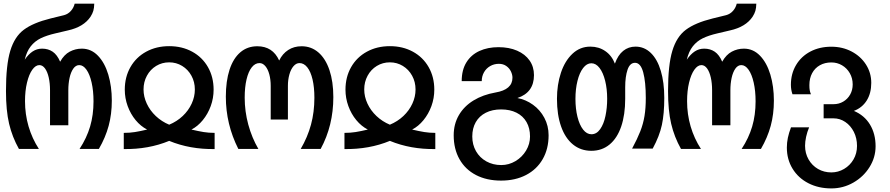

<svg xmlns="http://www.w3.org/2000/svg" viewBox="-20 -810 4840 1044"><path d="M12.5 -315Q12.5 -456.5 35.8 -533.5Q59 -610.5 109.5 -648.2Q160 -686 254.5 -709.5L328 -727.5Q350.5 -733.5 365.8 -751Q381 -768.5 386 -790H492.5Q492 -767 487.5 -751.5Q483 -736 472.5 -719.5Q435.5 -663.5 349 -644.5L281 -628.5Q233.5 -617.5 201.2 -601.8Q169 -586 147 -558Q125 -530 114.5 -485.5Q134.5 -515 157.5 -530.2Q180.5 -545.5 209 -545.5Q242 -545.5 266.5 -528.8Q291 -512 307 -474.5Q328.5 -513 359.2 -529.2Q390 -545.5 425 -545.5Q475.5 -545.5 512.5 -507.2Q549.5 -469 568.8 -404.5Q588 -340 588 -263Q588 -189.5 570.8 -125.8Q553.5 -62 517.5 0H412.5Q451.5 -59.5 470 -122.2Q488.5 -185 488.5 -259Q488.5 -316 478.2 -361Q468 -406 450.2 -431Q432.5 -456 411 -456Q392 -456 378.5 -436.8Q365 -417.5 358.2 -386.2Q351.5 -355 351.5 -319.5V-129H252V-319.5Q252 -357.5 245 -388.5Q238 -419.5 224.8 -437.8Q211.5 -456 194 -456Q173.5 -456 155.5 -430.8Q137.5 -405.5 126.8 -360.8Q116 -316 116 -260Q116 -189 135.2 -123Q154.5 -57 191.5 0H83Q46.5 -65 29.5 -137Q12.5 -209 12.5 -315Z M780 -105.5Q745 -123.5 717.5 -156.8Q690 -190 674.2 -233.2Q658.5 -276.5 658.5 -322.5Q658.5 -391 689.2 -445Q720 -499 775 -529Q830 -559 900 -559Q970 -559 1025 -529Q1080 -499 1110.8 -445Q1141.5 -391 1141.5 -322.5Q1141.5 -276 1125.8 -233Q1110 -190 1082.5 -156.5Q1055 -123 1021 -105.5Q1060 -96.5 1087.2 -92Q1114.5 -87.5 1147 -87.5V0.5Q1012.5 2.5 900 -44Q787.5 2.5 653 0.5V-87.5Q686 -87.5 713.8 -92Q741.5 -96.5 780 -105.5ZM900 -132Q942 -149.5 973.5 -179.2Q1005 -209 1022.2 -246.5Q1039.5 -284 1039.5 -323.5Q1039.5 -364.5 1021 -398.2Q1002.5 -432 970.5 -451.5Q938.5 -471 900 -471Q861 -471 829 -451.5Q797 -432 778.8 -398.2Q760.5 -364.5 760.5 -323.5Q760.5 -284.5 778 -246.8Q795.5 -209 827.2 -179Q859 -149 900 -132Z M1608.5 -467Q1590.5 -467 1576 -450.2Q1561.5 -433.5 1553.5 -405Q1545.5 -376.5 1545.5 -343V-160H1452V-343Q1452 -377 1444.5 -405.2Q1437 -433.5 1423 -450.2Q1409 -467 1391 -467Q1367 -467 1348.8 -443.8Q1330.5 -420.5 1320.5 -378Q1310.5 -335.5 1310.5 -279Q1310.5 -204.5 1330 -132.8Q1349.5 -61 1385 0H1276Q1208 -134.5 1208 -284Q1208 -369.5 1228.2 -431.2Q1248.5 -493 1287 -525.8Q1325.5 -558.5 1379 -558.5Q1463 -558.5 1498 -481Q1516 -518 1547.2 -538.2Q1578.5 -558.5 1620 -558.5Q1672.5 -558.5 1711.5 -524.8Q1750.5 -491 1771.5 -428.5Q1792.5 -366 1792.5 -282Q1792.5 -127 1723.5 0H1615Q1652.5 -64 1671 -132.2Q1689.5 -200.5 1689.5 -278.5Q1689.5 -335 1679.5 -377.8Q1669.5 -420.5 1651 -443.8Q1632.5 -467 1608.5 -467Z M1980 -105.5Q1945 -123.5 1917.5 -156.8Q1890 -190 1874.2 -233.2Q1858.5 -276.5 1858.5 -322.5Q1858.5 -391 1889.2 -445Q1920 -499 1975 -529Q2030 -559 2100 -559Q2170 -559 2225 -529Q2280 -499 2310.8 -445Q2341.5 -391 2341.5 -322.5Q2341.5 -276 2325.8 -233Q2310 -190 2282.5 -156.5Q2255 -123 2221 -105.5Q2260 -96.5 2287.2 -92Q2314.5 -87.5 2347 -87.5V0.5Q2212.5 2.5 2100 -44Q1987.5 2.5 1853 0.5V-87.5Q1886 -87.5 1913.8 -92Q1941.5 -96.5 1980 -105.5ZM2100 -132Q2142 -149.5 2173.5 -179.2Q2205 -209 2222.2 -246.5Q2239.5 -284 2239.5 -323.5Q2239.5 -364.5 2221 -398.2Q2202.5 -432 2170.5 -451.5Q2138.5 -471 2100 -471Q2061 -471 2029 -451.5Q1997 -432 1978.8 -398.2Q1960.5 -364.5 1960.5 -323.5Q1960.5 -284.5 1978 -246.8Q1995.5 -209 2027.2 -179Q2059 -149 2100 -132Z M2447 -74.5Q2447 -135.5 2475.2 -184Q2503.5 -232.5 2554.8 -263.8Q2606 -295 2674 -307Q2766.5 -322.5 2766.5 -387.5Q2766.5 -404 2758 -421.8Q2749.5 -439.5 2732.8 -451.2Q2716 -463 2692.5 -463Q2666.5 -463 2645 -450.5Q2623.5 -438 2611.5 -416.5Q2599.5 -395 2599.5 -369H2490.5Q2490.5 -429.5 2516 -470.8Q2541.5 -512 2586.8 -532.8Q2632 -553.5 2690.5 -553.5Q2748 -553.5 2791.8 -534.5Q2835.5 -515.5 2859.5 -481.2Q2883.5 -447 2883.5 -401.5Q2883.5 -307 2793.5 -277Q2839 -268.5 2878 -240.5Q2917 -212.5 2940 -169.2Q2963 -126 2963 -74.5Q2963 -0.5 2931 55.2Q2899 111 2840.5 141.5Q2782 172 2704.5 172Q2626.5 172 2568.2 141.8Q2510 111.5 2478.5 55.8Q2447 0 2447 -74.5ZM2862 -68Q2862 -113 2843 -146.2Q2824 -179.5 2788.5 -197.2Q2753 -215 2704.5 -215Q2657 -215 2621.5 -197Q2586 -179 2567 -145.8Q2548 -112.5 2548 -68Q2548 -23.5 2568.2 12Q2588.5 47.5 2624.5 67.5Q2660.5 87.5 2705.5 87.5Q2747 87.5 2783 66Q2819 44.5 2840.5 8.8Q2862 -27 2862 -68Z M3008.5 -272.5Q3008.5 -349.5 3030 -414.2Q3051.5 -479 3092.8 -517.8Q3134 -556.5 3190 -556.5Q3236 -556.5 3271.2 -532.2Q3306.5 -508 3323.5 -464Q3340 -510.5 3368.8 -533.5Q3397.5 -556.5 3435.5 -556.5Q3483.5 -556.5 3519 -522Q3554.5 -487.5 3573.2 -424.5Q3592 -361.5 3592 -277.5Q3592 -191.5 3579 -130.8Q3566 -70 3529 -2H3417Q3445.5 -55 3461.5 -95.8Q3477.5 -136.5 3484.5 -179.2Q3491.5 -222 3491.5 -277.5Q3491.5 -364.5 3477.5 -416.5Q3463.5 -468.5 3433 -468.5Q3405 -468.5 3392.2 -430.8Q3379.5 -393 3379.5 -336V-272.5Q3379.5 -186 3357.8 -122.2Q3336 -58.5 3294.5 -24.2Q3253 10 3195.5 10Q3138 10 3095.8 -24.2Q3053.5 -58.5 3031 -122.2Q3008.5 -186 3008.5 -272.5ZM3281.5 -272.5Q3281.5 -326.5 3270.5 -370.8Q3259.5 -415 3240 -440.5Q3220.5 -466 3195.5 -466Q3170.5 -466 3150.8 -440.2Q3131 -414.5 3120 -370.2Q3109 -326 3109 -272.5Q3109 -218.5 3120 -174.5Q3131 -130.5 3150.8 -105.2Q3170.5 -80 3196 -80Q3224 -80 3243.5 -107.8Q3263 -135.5 3272.2 -179.5Q3281.5 -223.5 3281.5 -272.5Z M3612.5 -315Q3612.5 -456.5 3635.8 -533.5Q3659 -610.5 3709.5 -648.2Q3760 -686 3854.5 -709.5L3928 -727.5Q3950.5 -733.5 3965.8 -751Q3981 -768.5 3986 -790H4092.5Q4092 -767 4087.5 -751.5Q4083 -736 4072.5 -719.5Q4035.5 -663.5 3949 -644.5L3881 -628.5Q3833.5 -617.5 3801.2 -601.8Q3769 -586 3747 -558Q3725 -530 3714.5 -485.5Q3734.5 -515 3757.5 -530.2Q3780.5 -545.5 3809 -545.5Q3842 -545.5 3866.5 -528.8Q3891 -512 3907 -474.5Q3928.5 -513 3959.2 -529.2Q3990 -545.5 4025 -545.5Q4075.5 -545.5 4112.5 -507.2Q4149.5 -469 4168.8 -404.5Q4188 -340 4188 -263Q4188 -189.5 4170.8 -125.8Q4153.5 -62 4117.5 0H4012.5Q4051.5 -59.5 4070 -122.2Q4088.5 -185 4088.5 -259Q4088.5 -316 4078.2 -361Q4068 -406 4050.2 -431Q4032.5 -456 4011 -456Q3992 -456 3978.5 -436.8Q3965 -417.5 3958.2 -386.2Q3951.5 -355 3951.5 -319.5V-129H3852V-319.5Q3852 -357.5 3845 -388.5Q3838 -419.5 3824.8 -437.8Q3811.5 -456 3794 -456Q3773.5 -456 3755.5 -430.8Q3737.5 -405.5 3726.8 -360.8Q3716 -316 3716 -260Q3716 -189 3735.2 -123Q3754.5 -57 3791.5 0H3683Q3646.5 -65 3629.5 -137Q3612.5 -209 3612.5 -315Z M4258.5 -7.5Q4258.5 -34.5 4264 -60.8Q4269.5 -87 4281 -117.5H4379.5Q4369 -92.5 4363.2 -66Q4357.5 -39.5 4357.5 -17.5Q4357.5 23.5 4376.5 56.8Q4395.5 90 4428 108.8Q4460.5 127.5 4500.5 127.5Q4537.5 127.5 4569.8 108.5Q4602 89.5 4621 56.8Q4640 24 4640 -16.5Q4640 -58.5 4622.8 -92.8Q4605.5 -127 4576.2 -146.8Q4547 -166.5 4512.5 -166.5H4458.5V-243.5H4512.5Q4541.5 -243.5 4565.2 -257.5Q4589 -271.5 4602.8 -296Q4616.5 -320.5 4616.5 -351Q4616.5 -384.5 4600.8 -412Q4585 -439.5 4558.5 -455Q4532 -470.5 4500.5 -470.5Q4465 -470.5 4438 -455.2Q4411 -440 4396 -412.2Q4381 -384.5 4381 -347Q4381 -330 4382.8 -319.8Q4384.5 -309.5 4389.5 -297.5H4289Q4280.5 -322 4280.5 -349Q4280.5 -409 4308.5 -456.2Q4336.5 -503.5 4386.5 -529.8Q4436.5 -556 4500.5 -556Q4561 -556 4610.5 -530Q4660 -504 4688.8 -459Q4717.5 -414 4717.5 -359.5Q4717.5 -303 4692.8 -263.5Q4668 -224 4623 -207Q4680 -183 4710.5 -132.8Q4741 -82.5 4741 -14.5Q4741 46 4708 98.8Q4675 151.5 4619.8 183Q4564.5 214.5 4500.5 214.5Q4430.5 214.5 4375.5 186.2Q4320.5 158 4289.5 107.2Q4258.5 56.5 4258.5 -7.5Z"/></svg>

Font: JuliaMono Medium
Style: Regular
Weight: 500
Monospace: yes
Designer: cormullion
Foundry: corm
Version: Version 0.054; ttfautohint (v1.8.4)